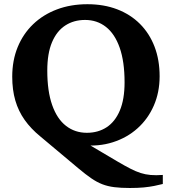

<svg xmlns="http://www.w3.org/2000/svg" viewBox="-20 -710 836 934"><path d="M362 109.5 176.5 -46Q130.5 -83.5 100 -126.5Q69.5 -169.5 54.5 -221.2Q39.5 -273 39.5 -337Q39.5 -416 66 -480.8Q92.5 -545.5 141.2 -592.2Q190 -639 257 -664.2Q324 -689.5 405.5 -689.5Q485 -689.5 549.8 -664.8Q614.5 -640 660.8 -593.8Q707 -547.5 731.8 -483Q756.5 -418.5 756.5 -339Q756.5 -261 728.2 -196.2Q700 -131.5 649 -85.8Q598 -40 528.8 -18Q459.5 4 378.5 -4L363.5 -35.5L550.5 75Q587 96.5 613.8 110.2Q640.5 124 663.8 131.5Q687 139 712.8 141.2Q738.5 143.5 772 141V185Q752.5 190 730 194.5Q707.5 199 678.8 201.8Q650 204.5 611.5 204.5Q568 204.5 536 200.5Q504 196.5 477.5 186.2Q451 176 423.8 157.2Q396.5 138.5 362 109.5ZM402.5 -64Q457.5 -64 498.8 -91Q540 -118 563 -172.5Q586 -227 586 -309.5Q586 -410.5 562.2 -478Q538.5 -545.5 495.2 -579.2Q452 -613 394 -613Q339 -613 297.5 -586Q256 -559 233 -504.5Q210 -450 210 -366.5Q210 -266.5 233.8 -199Q257.5 -131.5 301 -97.8Q344.5 -64 402.5 -64Z"/></svg>

Font: Newsreader 16pt 16pt
Style: Bold
Weight: 700
Version: Version 1.003